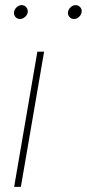

<svg xmlns="http://www.w3.org/2000/svg" viewBox="-20 -730 339 750"><path d="M61.5 0H35.2L126 -528.3H152.3ZM34.7 -683.1Q36.1 -693.4 45.2 -701.7Q54.2 -710 64.5 -710Q75.7 -710 82.8 -701.4Q89.8 -692.9 88.4 -682.1Q86.9 -671.9 77.6 -663.8Q68.4 -655.8 58.1 -655.8Q46.9 -655.8 40 -664.1Q33.2 -672.4 34.7 -683.1ZM245.6 -683.1Q247.1 -693.4 255.9 -701.7Q264.6 -710 275.4 -710Q286.6 -710 293.7 -701.4Q300.8 -692.9 298.8 -682.1Q297.4 -671.9 288.3 -663.8Q279.3 -655.8 269 -655.8Q257.8 -655.8 251 -664.1Q244.1 -672.4 245.6 -683.1Z"/></svg>

Font: TypoPRO Roboto
Style: Italic
Weight: 250
Italic angle: -12°
Designer: Google
Version: Version 2.136; 2016